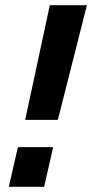

<svg xmlns="http://www.w3.org/2000/svg" viewBox="-20 -720 355 740"><path d="M77 -258 172 -700H315L203 -258ZM14 0 49 -153H185L150 0Z"/></svg>

Font: Titillium Web
Style: Bold Italic
Weight: 700
Italic angle: -13°
Version: Version 1.002;PS 57.000;hotconv 1.0.70;makeotf.lib2.5.55311